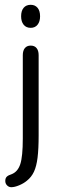

<svg xmlns="http://www.w3.org/2000/svg" viewBox="-20 -581 253 800"><path d="M141 -17V-351Q141 -370 132.5 -380.5Q124 -391 108 -391Q92 -391 83.5 -380.5Q75 -370 75 -351V-4Q75 71 64.5 103Q54 135 28 145Q15 149 8.5 155Q2 161 2 173Q2 184 9.5 191.5Q17 199 27 199Q41 199 60 191Q79 183 92 172Q111 157 121.5 134.5Q132 112 136.5 76Q141 40 141 -17ZM108 -561Q89 -561 78.5 -548.5Q68 -536 68 -513Q68 -491 78.5 -478Q89 -465 108 -465Q126 -465 136.5 -478Q147 -491 147 -513Q147 -536 136.5 -548.5Q126 -561 108 -561Z"/></svg>

Font: Beiruti
Style: Regular
Weight: 400
Designer: Arlette Boutros
Foundry: Boutros
Version: Version 1.41